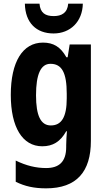

<svg xmlns="http://www.w3.org/2000/svg" viewBox="-20 -790 580 1050"><path d="M433 -770H353C349 -719 316 -702 274 -702C228 -702 200 -719 196 -770H116C118 -665 179 -607 273 -607C364 -607 431 -671 433 -770ZM215 -557C104 -557 39 -452 39 -271C39 -94 103 10 211 10C269 10 310 -15 342 -72H346C344 -49 342 -18 342 4V14C342 96 302 129 232 129C177 129 123 116 66 88V204C116 229 167 240 232 240C400 240 477 148 477 -19V-547H361L350 -477H343C311 -534 272 -557 215 -557ZM256 -441C318 -441 345 -393 345 -277V-252C345 -149 316 -104 258 -104C203 -104 177 -157 177 -269C177 -384 203 -441 256 -441Z"/></svg>

Font: Noto Sans Armenian Condensed
Style: Bold
Weight: 700
Width: 3
Designer: Monotype Design Team
Foundry: Monotype Imaging Inc.
Version: Version 2.008